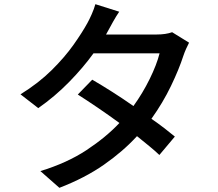

<svg xmlns="http://www.w3.org/2000/svg" viewBox="-20 -844 1040 918"><path d="M550 -788Q535 -766 520.5 -740Q506 -714 498 -699L487 -679H728Q773 -679 803 -690L884 -640Q877 -627 869.5 -610Q862 -593 857 -578Q836 -513 797.5 -433Q759 -353 704 -276Q736 -254 764.5 -232Q793 -210 816 -191L742 -103Q721 -123 693.5 -145.5Q666 -168 635 -193Q568 -120 477 -56.5Q386 7 264 54L173 -26Q301 -65 394 -126.5Q487 -188 551 -256Q499 -294 447.5 -329Q396 -364 352 -392L421 -463Q466 -437 517 -404.5Q568 -372 618 -337Q662 -398 695.5 -466Q729 -534 743 -589H427Q378 -521 310.5 -452Q243 -383 163 -327L78 -393Q165 -447 227.5 -509Q290 -571 332 -630.5Q374 -690 398 -734Q407 -750 418.5 -776Q430 -802 436 -824Z"/></svg>

Font: Source Han Sans SC Medium
Style: Regular
Weight: 500
Designer: Ryoko NISHIZUKA 西塚涼子 (kana, bopomofo & ideographs); Paul D. Hunt (Latin, Greek & Cyrillic); Sandoll Communications 산돌커뮤니
Foundry: Adobe
Version: Version 2.004;hotconv 1.0.118;makeotfexe 2.5.65603